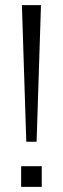

<svg xmlns="http://www.w3.org/2000/svg" viewBox="-20 -725 244 745"><path d="M82 -175 65 -705H139L122 -175ZM62 0V-80H142V0Z"/></svg>

Font: Nunito Sans 10pt Condensed Light
Style: Regular
Weight: 300
Width: 3
Designer: Vernon Adams
Foundry: Vernon Adams
Version: Version 3.101;gftools[0.9.27]